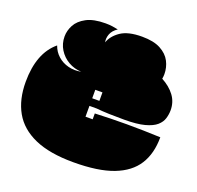

<svg xmlns="http://www.w3.org/2000/svg" viewBox="-152 -1038 1264 1234"><g transform="rotate(20 479.5 -421.0)"><path d="M474 34Q311 34 208.5 -11.5Q106 -57 58 -142Q10 -227 10 -347Q10 -545 120 -636Q134 -596 164.5 -569Q195 -542 236.5 -531.5Q278 -521 323 -530Q275 -532 234.5 -555.5Q194 -579 169.5 -618.5Q145 -658 145 -707Q145 -747 165.5 -785.5Q186 -824 234.5 -850Q283 -876 365 -876Q390 -876 411.5 -873Q433 -870 451 -866Q418 -844 407.5 -815Q397 -786 403 -760Q419 -807 469 -841.5Q519 -876 615 -876Q694 -876 741.5 -850.5Q789 -825 810 -784.5Q831 -744 831 -698Q831 -683 828 -666Q884 -636 916 -593Q948 -550 948 -494Q948 -466 939.5 -437.5Q931 -409 905 -386Q879 -363 827 -349Q775 -335 688 -335Q630 -335 583.5 -336.5Q537 -338 498 -342H448V-268H497V-308Q709 -318 945 -308Q945 -197 897 -121Q849 -45 746 -5.5Q643 34 474 34ZM448 -394H497V-452H448Z"/></g></svg>

Font: Oi
Style: Regular
Weight: 400
Designer: Kostas Bartsokas, Mohamad Dakak
Foundry: Foundry5
Version: Version 4.000